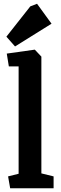

<svg xmlns="http://www.w3.org/2000/svg" viewBox="-20 -1001 324 1021"><path d="M34 0 23 -63 79 -77V-648H27L16 -716L165 -737L200 -700V-79L265 -63V0ZM60 -754 14 -806 141 -967 177 -981 254 -875Z"/></svg>

Font: Kreon Light
Style: Bold
Weight: 700
Version: Version 2.002